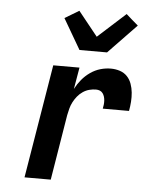

<svg xmlns="http://www.w3.org/2000/svg" viewBox="-55 -828 709 875"><g transform="rotate(5 300.0 -391.0)"><path d="M90 0 176 -520H296L279 -421Q291 -444 307.5 -464Q324 -484 345.5 -499Q367 -514 391 -521Q415 -528 439 -528Q461 -528 480.5 -521.5Q500 -515 513.5 -501Q527 -487 534 -467.5Q541 -448 543 -427.5Q545 -407 543.5 -385.5Q542 -364 538 -343H418Q420 -352 421 -361.5Q422 -371 421.5 -380Q421 -389 418.5 -397.5Q416 -406 411 -413Q406 -420 398 -423.5Q390 -427 380 -427Q365 -427 349.5 -423Q334 -419 320 -409.5Q306 -400 295.5 -387Q285 -374 277.5 -359.5Q270 -345 266 -329.5Q262 -314 259 -299L210 0ZM289 -600 208 -739 273 -778 362 -667 489 -782 516 -758 544 -734 415 -600Z"/></g></svg>

Font: Iosevka Extended Oblique
Style: Bold
Weight: 700
Width: 7
Italic angle: -9°
Monospace: yes
Designer: Belleve Invis
Foundry: Belleve Invis
Version: Version 32.5.0; ttfautohint (v1.8.4)